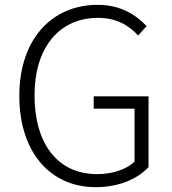

<svg xmlns="http://www.w3.org/2000/svg" viewBox="-20 -762 713 795"><path d="M376 13C473 13 549 -21 595 -70V-363H368V-312H537V-93C504 -60 444 -41 382 -41C218 -41 123 -168 123 -367C123 -564 224 -688 386 -688C465 -688 515 -655 552 -615L587 -654C547 -696 484 -742 385 -742C193 -742 60 -598 60 -365C60 -132 188 13 376 13Z"/></svg>

Font: Noto Sans CJK JP Light
Style: Regular
Weight: 300
Designer: Ryoko NISHIZUKA (kana & ideographs); Paul D. Hunt (Latin, Greek & Cyrillic); Wenlong ZHANG (bopomofo); Sandoll Communica
Foundry: Adobe Systems Incorporated
Version: Version 1.004;PS 1.004;hotconv 1.0.82;makeotf.lib2.5.63406